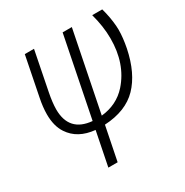

<svg xmlns="http://www.w3.org/2000/svg" viewBox="-171 -666 983 1021"><g transform="rotate(-30 321.0 -155.5)"><path d="M260.5 216.5H203.5L245 9Q140.5 -1 92.5 -74Q62 -119.5 62 -192Q62 -236 73 -289.5L120.5 -528.5H177L129.5 -288.5Q118.5 -233 118 -190.5Q118 -52 255 -40L352.5 -528H409L311.5 -40.5Q408 -50.5 469 -118.5Q557.5 -218.5 557 -373.5Q557 -446.5 534.5 -528.5H596Q612 -472 616.5 -416L617.5 -392Q617.5 -343.5 605.5 -282.5Q577.5 -146 505.8 -71.8Q434 2.5 302 9.5Z"/></g></svg>

Font: Roberto Sans Light
Style: Italic
Weight: 300
Italic angle: -11°
Designer: Google
Version: Version 1.00;June 11, 2020;FontCreator 12.0.0.2522 64-bit; t